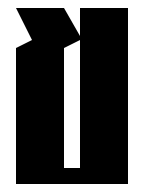

<svg xmlns="http://www.w3.org/2000/svg" viewBox="-20 -460 360 480"><path d="M20 -440H140L180 -370V-440H300V0H20V-340L60 -360ZM180 -360 140 -340V-40H180Z"/></svg>

Font: SOV_poster
Style: Bold
Weight: 700
Version: Version 1.00